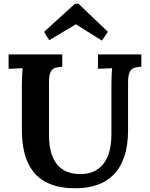

<svg xmlns="http://www.w3.org/2000/svg" viewBox="-20 -991 800 1027"><path d="M313 -634Q291 -633 275 -628Q259 -623 250.5 -605.5Q242 -588 242 -547V-272Q242 -209 255.5 -168.5Q269 -128 291.5 -104.5Q314 -81 342.5 -71Q371 -61 401 -60Q456 -58 495 -81Q534 -104 555 -152Q576 -200 576 -274V-536Q576 -563 577 -588Q578 -613 580 -626Q564 -625 539.5 -624.5Q515 -624 504 -623V-700H736V-634Q714 -633 698 -628Q682 -623 673.5 -605.5Q665 -588 665 -547V-297Q665 -211 644 -151Q623 -91 585 -54Q547 -17 496 -0.5Q445 16 385 16Q301 16 245 -8Q189 -32 156.5 -75Q124 -118 110.5 -174Q97 -230 97 -294V-536Q97 -563 98.5 -588Q100 -613 101 -626Q85 -625 61 -624.5Q37 -624 26 -623V-700H313ZM525 -774 386 -861 243 -776 216 -821 381 -971H400L557 -821Z"/></svg>

Font: Lora
Style: Weight 700
Weight: 700
Designer: Olga Karpushina, Alexei Vanyashin (Cyrillic)
Foundry: Cyreal
Version: Version 3.001